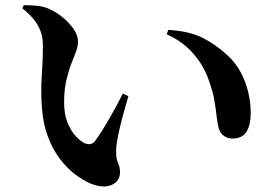

<svg xmlns="http://www.w3.org/2000/svg" viewBox="-20 -716 1040 725"><path d="M142.1 -543.5Q142.1 -572.7 133.8 -596.4Q125.6 -620.1 108.4 -641.7Q91.1 -663.4 64.5 -684.5L69.7 -696.4Q89.6 -696.8 115.9 -694.6Q142.3 -692.5 164.2 -683.1Q189.4 -672.4 214.9 -652Q240.3 -631.5 257.5 -607.1Q274.6 -582.8 274.6 -559.2Q274.6 -541 266.6 -520.1Q258.6 -499.2 248.3 -472.8Q238.1 -446.3 230.1 -411.2Q222.1 -376.1 222.1 -328.7Q222.1 -285.4 234.8 -253.6Q247.6 -221.7 265.9 -202Q284.2 -182.3 299.9 -175.1Q310.9 -170.6 321.1 -172.1Q331.3 -173.6 339.5 -184.3Q364.7 -219.3 391.5 -265.8Q418.3 -312.3 443.8 -362.4L464.8 -353.1Q453.5 -315.1 443.1 -276.1Q432.6 -237 426.2 -205.3Q419.8 -173.7 418.7 -155.7Q417.8 -125.8 421.6 -112.4Q425.5 -98.9 429.3 -90.5Q433.2 -82 433.2 -65.7Q433.2 -31.8 401.8 -17.8Q370.4 -3.9 322.8 -22.6Q292.3 -35.6 261.8 -59.1Q231.3 -82.6 205 -117.7Q178.6 -152.8 160.8 -200.3Q142.9 -247.7 138.5 -307.7Q133.4 -367 137.7 -429.5Q142.1 -491.9 142.1 -543.5ZM610 -586.3 614.9 -603.1Q693.8 -598.8 744.2 -573.6Q794.6 -548.5 838.5 -507.5Q869.4 -479.7 888.8 -443.3Q908.2 -406.9 917.4 -367.6Q926.7 -328.3 926.7 -289.7Q926.7 -242.9 910.2 -217.8Q893.7 -192.8 857.4 -192.8Q841.5 -192.8 827 -201.8Q812.5 -210.8 806.1 -231.1Q800.4 -252.4 797.7 -278.7Q795 -305 789.3 -338Q783.6 -371.1 768.4 -412.9Q749.6 -468.2 709.7 -513.8Q669.9 -559.4 610 -586.3Z"/></svg>

Font: Noto Serif TC
Style: Regular
Weight: 200
Designer: Ryoko NISHIZUKA 西塚涼子 (kana & ideographs); Frank Grießhammer (Latin, Greek & Cyrillic); Wenlong ZHANG 张文龙 (bopomofo); San
Foundry: Adobe
Version: Version 2.001;hotconv 1.1.0;makeotfexe 2.6.0